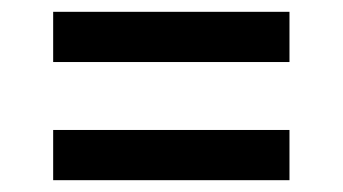

<svg xmlns="http://www.w3.org/2000/svg" viewBox="-20 -415 580 325"><path d="M70 -395V-310H470V-395ZM70 -195V-110H470V-195Z"/></svg>

Font: Saira UNSAM Medium
Style: Regular
Weight: 500
Designer: Hector Gatti with collaboration of the Omnibus-Type team
Foundry: Omnibus-Type
Version: Version 0.072;PS 000.072;hotconv 1.0.88;makeotf.lib2.5.64775